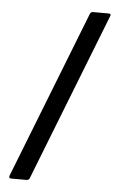

<svg xmlns="http://www.w3.org/2000/svg" viewBox="-50 -691 452 727"><g transform="rotate(5 176.5 -327.5)"><path d="M21 0Q10 0 13 -10L263 -648Q267 -655 274 -655H332Q345 -655 340 -645L90 -7Q87 0 79 0Z"/></g></svg>

Font: Sofia Sans Semi Condensed
Style: Regular
Weight: 400
Designer: Botio Nikoltchev, Ani Petrova
Foundry: lettersoup
Version: Version 4.100; ttfautohint (v1.8.4.7-5d5b)